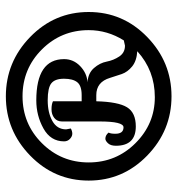

<svg xmlns="http://www.w3.org/2000/svg" viewBox="5 -689 606 656"><g transform="rotate(-90 308.0 -361.0)"><path d="M104.5 -161Q19 -244 19 -361Q19 -478 104.5 -561Q190 -644 307 -644Q424 -644 509.5 -561Q595 -478 595 -361Q595 -244 509.5 -161Q424 -78 307 -78Q190 -78 104.5 -161ZM290 -483V-385H311Q343 -385 355 -400Q367 -415 367 -445.5Q367 -476 351.5 -488.5Q336 -501 293.5 -501Q251 -501 222.5 -485Q194 -469 194 -438L197 -422Q188 -417 179 -417Q170 -417 161.5 -425Q153 -433 153 -445Q153 -491 197 -515.5Q241 -540 293 -540Q434 -540 434 -445Q434 -413 410 -390Q386 -367 355 -365Q386 -363 403.5 -343Q421 -323 425.5 -299.5Q430 -276 443 -256.5Q456 -237 480 -237L498 -241Q533 -297 533 -361Q533 -455 467 -521Q401 -587 307 -587Q213 -587 147 -521Q81 -455 81 -361Q81 -267 147 -201Q213 -135 304 -135Q395 -135 461 -195Q428 -197 409 -212.5Q390 -228 383 -248Q376 -268 370 -288Q356 -335 311 -335H290Q288 -260 269.5 -230Q251 -200 204 -200Q138 -200 138 -268Q138 -286 146.5 -295Q155 -304 162 -304Q174 -304 183 -293Q179 -286 179 -270Q179 -242 201 -242Q221 -242 221 -324V-452Q221 -469 233 -478.5Q245 -488 262.5 -488Q280 -488 290 -483Z"/></g></svg>

Font: Sofia
Style: Regular
Weight: 400
Designer: Paula Nazal and Daniel Hernndez
Foundry: Paula Nazal, Daniel Hernndez
Version: Version 1.001